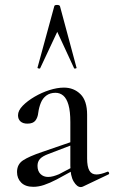

<svg xmlns="http://www.w3.org/2000/svg" viewBox="-20 -750 462 778"><path d="M316 6Q312 8 307 8Q292 8 278.5 -14.5Q265 -37 265 -79V-255Q265 -299 257.5 -325Q250 -351 236.5 -362.5Q223 -374 205 -374Q183 -374 168 -363Q153 -352 145.5 -333.5Q138 -315 135 -293Q133 -274 123.5 -261.5Q114 -249 91 -249Q73 -249 63 -258Q53 -267 53 -283Q53 -302 72 -321.5Q91 -341 120 -358Q149 -375 180.5 -385Q212 -395 239 -395Q279 -395 306 -368.5Q333 -342 333 -285V-108Q333 -75 342 -59Q351 -43 371 -43Q388 -43 415 -54Q419 -56 421.5 -50.5Q424 -45 419 -43ZM115 7Q83 7 66 -10Q49 -27 49 -53Q49 -84 73 -100Q97 -116 150 -134L275 -177L278 -165L176 -126Q152 -117 142 -106Q132 -95 132 -78Q132 -57 144 -45Q156 -33 175 -33Q185 -33 196 -36Q207 -39 219 -44L295 -84L296 -70L210 -23Q181 -8 158.5 -0.5Q136 7 115 7ZM290 -476Q292 -474 286.5 -472.5Q281 -471 280 -474L212 -621L143 -474Q142 -471 136.5 -472.5Q131 -474 132 -476L200 -725Q201 -730 211 -730Q221 -730 223 -725Z"/></svg>

Font: Cormorant Light Medium
Style: Regular
Weight: 500
Version: Version 4.000